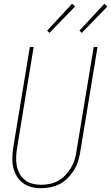

<svg xmlns="http://www.w3.org/2000/svg" viewBox="-20 -982 585 1010"><path d="M196 8Q169 8 144 1.5Q119 -5 99.5 -20Q80 -35 67.5 -56.5Q55 -78 49.5 -103Q44 -128 45 -155Q46 -182 50 -208L137 -735H157L70 -205Q66 -181 65 -157.5Q64 -134 68 -111.5Q72 -89 82.5 -69.5Q93 -50 110 -36Q127 -22 149.5 -16Q172 -10 196 -10Q218 -10 241 -14.5Q264 -19 285 -30.5Q306 -42 323 -59.5Q340 -77 352.5 -97.5Q365 -118 372 -140Q379 -162 382 -185L473 -735H493L402 -182Q398 -157 390.5 -133Q383 -109 369 -86.5Q355 -64 336 -45Q317 -26 294 -14Q271 -2 245.5 3Q220 8 196 8ZM410 -809 398 -821 529 -962 545 -948ZM240 -809 228 -821 359 -962 375 -948Z"/></svg>

Font: Iosevka Thin Oblique
Style: Regular
Weight: 100
Italic angle: -9°
Monospace: yes
Designer: Belleve Invis
Foundry: Belleve Invis
Version: Version 32.5.0; ttfautohint (v1.8.4)